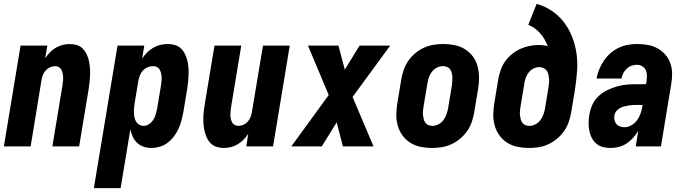

<svg xmlns="http://www.w3.org/2000/svg" viewBox="-20 -755 3540 990"><path d="M0 0 86 -520H224L213 -455Q224 -471 237.5 -485Q251 -499 268 -509Q285 -519 303.5 -523.5Q322 -528 340 -528Q359 -528 376.5 -522.5Q394 -517 406 -505Q418 -493 426 -477Q434 -461 438 -443.5Q442 -426 443.5 -407.5Q445 -389 444.5 -370.5Q444 -352 442 -333Q440 -314 437 -295L388 0H250L302 -314Q303 -325 304.5 -335.5Q306 -346 305.5 -356.5Q305 -367 303 -377Q301 -387 296.5 -395.5Q292 -404 283.5 -409Q275 -414 264 -414Q251 -414 238 -408Q225 -402 215.5 -391.5Q206 -381 201 -368Q196 -355 194 -342L138 0Z M464 215 586 -520H724L713 -453Q724 -470 738.5 -484.5Q753 -499 770.5 -509Q788 -519 807 -523.5Q826 -528 845 -528Q864 -528 881.5 -523Q899 -518 912 -506Q925 -494 933 -478Q941 -462 945.5 -444.5Q950 -427 951.5 -408.5Q953 -390 952.5 -371Q952 -352 950 -333Q948 -314 945 -295L925 -175Q921 -154 915.5 -133Q910 -112 900.5 -91.5Q891 -71 877 -52Q863 -33 844.5 -19Q826 -5 804 1.5Q782 8 761 8Q740 8 720.5 1.5Q701 -5 687 -18.5Q673 -32 665 -49.5Q657 -67 652 -87L602 215ZM721 -106Q735 -106 748.5 -115Q762 -124 770.5 -137.5Q779 -151 783 -165.5Q787 -180 790 -194L810 -314Q811 -325 812.5 -335.5Q814 -346 813.5 -356.5Q813 -367 810.5 -377.5Q808 -388 803 -396.5Q798 -405 789 -409.5Q780 -414 769 -414Q755 -414 741.5 -408.5Q728 -403 718 -392.5Q708 -382 702.5 -368.5Q697 -355 694 -342L674 -222Q672 -209 671 -197Q670 -185 670.5 -173Q671 -161 673.5 -149Q676 -137 682 -127.5Q688 -118 698 -112Q708 -106 721 -106Z M1134 8Q1115 8 1097.5 2.5Q1080 -3 1067.5 -15Q1055 -27 1047.5 -43Q1040 -59 1035.5 -76.5Q1031 -94 1029.5 -112.5Q1028 -131 1028.5 -149.5Q1029 -168 1031.5 -187Q1034 -206 1037 -225L1086 -520H1224L1172 -206Q1170 -195 1169 -184.5Q1168 -174 1168 -163.5Q1168 -153 1170 -143Q1172 -133 1176.5 -124.5Q1181 -116 1190 -111Q1199 -106 1210 -106Q1223 -106 1236 -112Q1249 -118 1258 -128.5Q1267 -139 1272 -152Q1277 -165 1279 -178L1336 -520H1474L1388 0H1250L1260 -65Q1250 -49 1236 -35Q1222 -21 1205.5 -11Q1189 -1 1170.5 3.5Q1152 8 1134 8Z M1482 0 1675 -265 1568 -520H1725L1758 -396L1834 -520H1992L1798 -255L1906 0H1748L1716 -124L1639 0Z M2207 8Q2207 8 2207 8Q2207 8 2207 8Q2177 8 2148 2Q2119 -4 2095.5 -19Q2072 -34 2055.5 -56.5Q2039 -79 2031 -107Q2023 -135 2023.5 -164.5Q2024 -194 2029 -225L2049 -345Q2053 -369 2061.5 -394Q2070 -419 2085 -441Q2100 -463 2121 -480.5Q2142 -498 2166 -509Q2190 -520 2215.5 -524Q2241 -528 2266 -528Q2266 -528 2266 -528Q2266 -528 2266 -528Q2296 -528 2325 -522Q2354 -516 2378 -501Q2402 -486 2418.5 -463.5Q2435 -441 2442.5 -413Q2450 -385 2450 -355.5Q2450 -326 2445 -295L2425 -175Q2421 -151 2412.5 -126Q2404 -101 2388.5 -79Q2373 -57 2352 -39.5Q2331 -22 2307 -11Q2283 0 2257.5 4Q2232 8 2207 8ZM2209 -106Q2225 -106 2240 -113.5Q2255 -121 2265.5 -134.5Q2276 -148 2281.5 -163.5Q2287 -179 2290 -194L2310 -314Q2311 -325 2312 -336Q2313 -347 2312.5 -357.5Q2312 -368 2309.5 -378.5Q2307 -389 2301 -397.5Q2295 -406 2285 -410Q2275 -414 2264 -414Q2249 -414 2233.5 -406.5Q2218 -399 2207.5 -385.5Q2197 -372 2191.5 -356.5Q2186 -341 2184 -326L2164 -206Q2162 -195 2161 -184Q2160 -173 2161 -162.5Q2162 -152 2164.5 -141.5Q2167 -131 2173 -122.5Q2179 -114 2188.5 -110Q2198 -106 2209 -106Z M2707 8Q2707 8 2707 8Q2707 8 2707 8Q2677 8 2648 2Q2619 -4 2595.5 -19Q2572 -34 2555.5 -56.5Q2539 -79 2531 -107Q2523 -135 2523.5 -164.5Q2524 -194 2529 -225L2549 -345Q2553 -368 2561 -392Q2569 -416 2583.5 -437Q2598 -458 2618.5 -475Q2639 -492 2662 -502.5Q2685 -513 2709.5 -518Q2734 -523 2758 -523Q2770 -523 2781.5 -521.5Q2793 -520 2804 -517Q2791 -554 2765.5 -583Q2740 -612 2704 -627L2747 -735Q2790 -723 2826 -698.5Q2862 -674 2888 -640Q2914 -606 2930 -565Q2946 -524 2952.5 -479.5Q2959 -435 2955.5 -388.5Q2952 -342 2945 -295L2925 -175Q2921 -151 2912.5 -126Q2904 -101 2888.5 -79Q2873 -57 2852 -39.5Q2831 -22 2807 -11Q2783 0 2757.5 4Q2732 8 2707 8ZM2709 -106Q2725 -106 2740 -113.5Q2755 -121 2765.5 -134.5Q2776 -148 2781.5 -163.5Q2787 -179 2790 -194L2808 -305Q2810 -316 2811 -327.5Q2812 -339 2811 -350Q2810 -361 2807.5 -372Q2805 -383 2798.5 -391.5Q2792 -400 2782 -404.5Q2772 -409 2760 -409Q2746 -409 2731.5 -402Q2717 -395 2707 -382.5Q2697 -370 2691.5 -355.5Q2686 -341 2684 -326L2664 -206Q2662 -195 2661 -184Q2660 -173 2661 -162.5Q2662 -152 2664.5 -141.5Q2667 -131 2673 -122.5Q2679 -114 2688.5 -110Q2698 -106 2709 -106Z M3129 8Q3108 8 3088.5 3Q3069 -2 3054.5 -14.5Q3040 -27 3031 -44.5Q3022 -62 3018.5 -81.5Q3015 -101 3015 -121.5Q3015 -142 3019 -163Q3023 -189 3034 -214Q3045 -239 3065.5 -258.5Q3086 -278 3111 -290Q3136 -302 3162 -309.5Q3188 -317 3214.5 -319Q3241 -321 3266 -321H3311L3314 -339Q3316 -353 3315.5 -368Q3315 -383 3309 -395Q3303 -407 3290.5 -414Q3278 -421 3264 -421Q3250 -421 3236 -416Q3222 -411 3211 -400.5Q3200 -390 3193.5 -377Q3187 -364 3185 -350H3056Q3060 -374 3069.5 -397Q3079 -420 3093 -441Q3107 -462 3126.5 -479.5Q3146 -497 3169 -508Q3192 -519 3216 -523.5Q3240 -528 3264 -528Q3292 -528 3319 -523.5Q3346 -519 3369 -506.5Q3392 -494 3409.5 -474.5Q3427 -455 3436 -430Q3445 -405 3445.5 -377Q3446 -349 3441 -321L3388 0H3258L3271 -80Q3259 -61 3244 -44Q3229 -27 3210.5 -15Q3192 -3 3171 2.5Q3150 8 3129 8ZM3200 -99Q3218 -99 3235.5 -109Q3253 -119 3264.5 -134.5Q3276 -150 3282.5 -168.5Q3289 -187 3292 -205L3293 -214H3266Q3255 -214 3243.5 -213.5Q3232 -213 3220.5 -211Q3209 -209 3197.5 -206Q3186 -203 3175.5 -197Q3165 -191 3157.5 -181.5Q3150 -172 3148 -160Q3146 -148 3148.5 -136Q3151 -124 3158 -115.5Q3165 -107 3176.5 -103Q3188 -99 3200 -99Z"/></svg>

Font: Iosevka SS04 Heavy
Style: Italic
Weight: 900
Italic angle: -9°
Monospace: yes
Designer: Belleve Invis
Foundry: Belleve Invis
Version: Version 19.0.0; ttfautohint (v1.8.4)